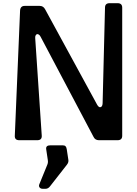

<svg xmlns="http://www.w3.org/2000/svg" viewBox="-20 -880 860 1205"><path d="M270 57Q266 32 296 32H373Q386 32 391.5 38Q397 44 399 57L409 123Q412 139 399 155L295 288Q283 305 265 305H249Q235 305 228.5 296.5Q222 288 227 276L276 156Q283 141 280 124ZM106 -814Q108 -843 135 -843H229Q252 -843 263 -822L589 -224Q600 -204 611.5 -207.5Q623 -211 624 -232L639 -832Q639 -860 668 -860H718Q747 -860 747 -832V-28Q747 0 718 0H601Q577 0 567 -21L235 -649Q230 -659 223.5 -663Q217 -667 212 -665.5Q207 -664 203.5 -657.5Q200 -651 201 -640L242 -29Q244 0 214 0H101Q71 0 73 -29Z"/></svg>

Font: OpenDyslexic 3
Style: Regular
Weight: 400
Designer: Abelardo Gonzalez
Version: Version 1.000;PS 001.001;hotconv 1.0.56